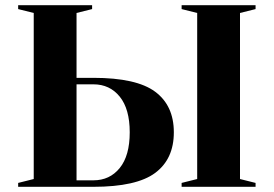

<svg xmlns="http://www.w3.org/2000/svg" viewBox="-20 -720 1055 740"><path d="M740 -670 680 -685V-700H965V-685L905 -670V-30L965 -15V0H680V-15L740 -30ZM275 -420H340Q506 -420 578 -366.5Q650 -313 650 -210Q650 -107 578 -53.5Q506 0 340 0H50V-15L110 -30V-670L50 -685V-700H335V-685L275 -670ZM340 -395H275V-25H340Q403 -25 441.5 -72.5Q480 -120 480 -210Q480 -300 441.5 -347.5Q403 -395 340 -395Z"/></svg>

Font: Yeseva One
Style: Regular
Weight: 400
Designer: Jovanny Lemonad
Foundry: Jovanny Lemonad
Version: Version 2.000